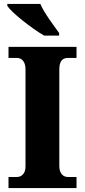

<svg xmlns="http://www.w3.org/2000/svg" viewBox="-20 -951 429 971"><path d="M203 -771H279V-784C252 -822 203 -886 184 -931H17V-921C40 -886 141 -807 203 -771ZM23 0H367V-56H323C300 -56 280 -73 280 -111V-600C280 -643 297 -658 323 -658H367V-714H23V-658H66C87 -658 109 -643 109 -600V-109C109 -71 87 -56 66 -56H23Z"/></svg>

Font: Noto Serif Hebrew SemiCondensed ExtraBold
Style: Regular
Weight: 800
Width: 4
Designer: Monotype Design Team
Foundry: Monotype Imaging Inc.
Version: Version 2.004